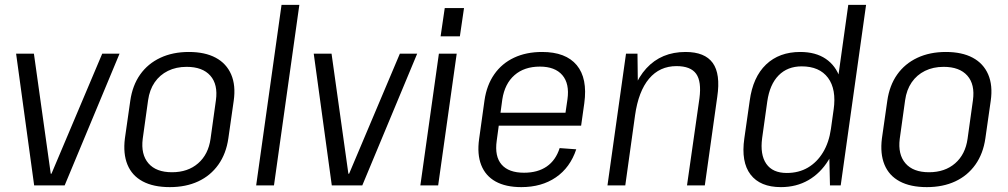

<svg xmlns="http://www.w3.org/2000/svg" viewBox="-20 -760 4131 787"><path d="M46 -540H119L188 -48H191L399 -540H470L245 0H120Z M676 7Q609 7 565 -16.5Q521 -40 502.5 -85Q484 -130 492 -193L514 -347Q523 -410 554.5 -454.5Q586 -499 637 -523Q688 -547 754 -547Q820 -547 864 -523.5Q908 -500 927.5 -455Q947 -410 938 -347L916 -193Q907 -130 875 -85Q843 -40 792.5 -16.5Q742 7 676 7ZM685 -54Q750 -54 792 -90.5Q834 -127 843 -191L865 -349Q874 -414 842 -450Q810 -486 745 -486Q702 -486 668.5 -469.5Q635 -453 614 -422.5Q593 -392 587 -349L565 -191Q557 -127 588.5 -90.5Q620 -54 685 -54Z M1207 -740 1103 0H1030L1134 -740Z M1266 -540H1339L1408 -48H1411L1619 -540H1690L1465 0H1340Z M1852 -540 1776 0H1703L1779 -540ZM1882 -727 1865 -611H1786L1803 -727Z M2117 7Q2053 7 2011.5 -16Q1970 -39 1952.5 -83.5Q1935 -128 1944 -191L1966 -349Q1975 -411 2006 -455.5Q2037 -500 2087 -523.5Q2137 -547 2202 -547Q2299 -547 2344 -493Q2389 -439 2375 -337L2362 -245H2011L2018 -298H2310L2294 -271L2306 -353Q2315 -417 2285 -452Q2255 -487 2193 -487Q2129 -487 2089 -452Q2049 -417 2039 -353L2016 -183Q2007 -119 2036 -85.5Q2065 -52 2128 -52Q2184 -52 2221 -77.5Q2258 -103 2274 -153L2342 -148Q2317 -73 2258.5 -33Q2200 7 2117 7Z M2847 -357Q2856 -426 2833.5 -457.5Q2811 -489 2753 -489Q2684 -489 2640.5 -437.5Q2597 -386 2583 -287L2540 -221L2549 -282Q2568 -413 2629.5 -480Q2691 -547 2790 -547Q2869 -547 2901.5 -502Q2934 -457 2920 -363L2869 0H2796ZM2546 -540H2593L2595 -373L2543 0H2470Z M3181 7Q3096 7 3056.5 -44.5Q3017 -96 3031 -193L3053 -347Q3066 -444 3120 -495.5Q3174 -547 3260 -547Q3323 -547 3364.5 -519Q3406 -491 3423.5 -439Q3441 -387 3431 -315L3419 -229Q3409 -157 3376 -103.5Q3343 -50 3293.5 -21.5Q3244 7 3181 7ZM3205 -51Q3254 -51 3291.5 -73Q3329 -95 3353.5 -135.5Q3378 -176 3386 -232L3397 -310Q3409 -394 3374 -441Q3339 -488 3266 -488Q3208 -488 3171.5 -451Q3135 -414 3125 -344L3104 -194Q3095 -126 3121 -88.5Q3147 -51 3205 -51ZM3378 -175 3457 -740H3530L3426 0H3382Z M3779 7Q3712 7 3668 -16.5Q3624 -40 3605.5 -85Q3587 -130 3595 -193L3617 -347Q3626 -410 3657.5 -454.5Q3689 -499 3740 -523Q3791 -547 3857 -547Q3923 -547 3967 -523.5Q4011 -500 4030.5 -455Q4050 -410 4041 -347L4019 -193Q4010 -130 3978 -85Q3946 -40 3895.5 -16.5Q3845 7 3779 7ZM3788 -54Q3853 -54 3895 -90.5Q3937 -127 3946 -191L3968 -349Q3977 -414 3945 -450Q3913 -486 3848 -486Q3805 -486 3771.5 -469.5Q3738 -453 3717 -422.5Q3696 -392 3690 -349L3668 -191Q3660 -127 3691.5 -90.5Q3723 -54 3788 -54Z"/></svg>

Font: Pathway Extreme SemiCondensed Light
Style: Italic
Weight: 300
Width: 4
Italic angle: -8°
Version: Version 1.001;gftools[0.9.26]